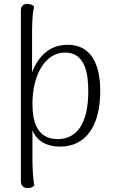

<svg xmlns="http://www.w3.org/2000/svg" viewBox="-20 -749 587 994"><path d="M330 -517C236 -517 178 -457 146 -375V-591C147 -656 150 -690 157 -715C151 -721 137 -730 119 -729C100 -728 88 -717 88 -694V190C88 212 103 225 124 225C141 225 152 217 158 211C151 183 148 118 148 76V-75C169 -21 220 10 291 10C425 10 499 -98 499 -278C499 -372 477 -517 330 -517ZM279 -29C171 -29 148 -120 148 -212C148 -358 212 -477 317 -477C424 -477 437 -361 437 -277C437 -111 379 -29 279 -29Z"/></svg>

Font: Arima Koshi Light
Style: Regular
Weight: 300
Designer: Joana Correia and Natanael Gama
Foundry: NDISCOVER
Version: Version 1.019;PS 001.019;hotconv 1.0.88;makeotf.lib2.5.64775